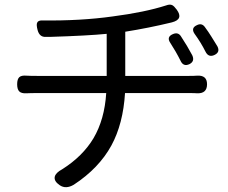

<svg xmlns="http://www.w3.org/2000/svg" viewBox="-20 -760 972 817"><path d="M234 28Q209 11 213 -8Q217 -25 245 -40Q332 -95 378 -172Q425 -252 432 -364H140Q108 -364 92 -363Q71 -362 62 -371Q53 -380 53 -401.5Q53 -423 62 -431.5Q71 -440 93 -438Q108 -437 139 -437H286H434V-616Q353 -608 192 -603Q180 -603 174 -603Q148 -602 140 -632Q134 -655 138 -663Q142 -674 162 -673Q323 -671 459 -690Q597 -708 687 -737Q703 -743 713 -738Q721 -734 732 -719Q762 -678 712 -665L708 -664Q613 -641 513 -625V-437H784Q806 -437 818 -438Q861 -441 861 -401.5Q861 -362 820 -363Q808 -364 785 -364H512Q504 -233 454 -141Q401 -44 294 26Q260 46 234 28ZM748 -502Q738 -522 727 -541Q713 -565 705 -577Q687 -603 716 -615Q737 -624 749 -607Q778 -563 798 -525Q810 -499 786 -487Q760 -475 748 -502ZM854 -541Q835 -579 808 -616Q791 -641 818 -653Q838 -663 851 -646Q868 -623 879 -605Q897 -577 905 -563Q918 -538 892.5 -526Q867 -514 854 -541Z"/></svg>

Font: GenSenRounded TW R
Style: Regular
Weight: 400
Version: Version 1.501;PS 1;hotconv 16.6.51;makeotf.lib2.5.65220